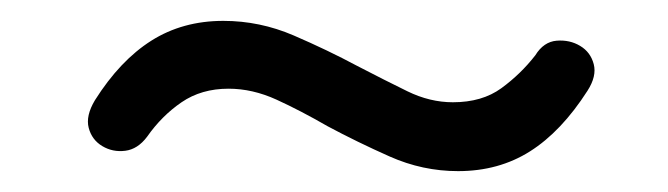

<svg xmlns="http://www.w3.org/2000/svg" viewBox="-20 -379 640 184"><path d="M419 -215Q385 -215 353.5 -229Q322 -243 294 -258Q268 -273 245 -283.5Q222 -294 199 -294Q173 -294 154 -281Q135 -268 121 -248Q112 -236 100 -234.5Q88 -233 78 -239Q68 -245 65 -256.5Q62 -268 71 -283Q95 -321 125 -340Q155 -359 194 -359Q229 -359 261.5 -345Q294 -331 322 -316Q349 -302 370.5 -291.5Q392 -281 414 -281Q442 -281 460.5 -294.5Q479 -308 493 -326Q501 -339 513.5 -340Q526 -341 536 -335Q546 -329 549 -317.5Q552 -306 543 -292Q518 -253 488 -234Q458 -215 419 -215Z"/></svg>

Font: Nunito ExtraLight Medium
Style: Italic
Weight: 500
Italic angle: -9°
Version: Version 3.602